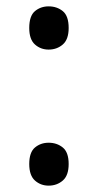

<svg xmlns="http://www.w3.org/2000/svg" viewBox="-20 -570 308 604"><path d="M72 -482Q72 -520 90 -535Q108 -550 133 -550Q159 -550 177.5 -535Q196 -520 196 -482Q196 -446 177.5 -430Q159 -414 133 -414Q108 -414 90 -430Q72 -446 72 -482ZM72 -54Q72 -91 90 -106Q108 -121 133 -121Q159 -121 177.5 -106Q196 -91 196 -54Q196 -18 177.5 -2Q159 14 133 14Q108 14 90 -2Q72 -18 72 -54Z"/></svg>

Font: Noto Sans Thai Looped
Style: Regular
Weight: 400
Designer: Sasikarn Vongin, Ben Mitchell
Foundry: The Fontpad Ltd
Version: Version 1.001; ttfautohint (v1.8.4.7-5d5b)